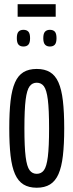

<svg xmlns="http://www.w3.org/2000/svg" viewBox="-20 -869 343 899"><path d="M23.4 -268.1Q23.4 -343.7 29.5 -396.9Q35.7 -450 50.3 -483Q64.9 -516 89.9 -531.1Q114.9 -546.2 152 -546.2Q189.2 -546.2 214.2 -531.1Q239.2 -516 253.8 -483Q268.4 -450 274.5 -396.9Q280.7 -343.7 280.7 -268.1Q280.7 -193.2 274.5 -140Q268.4 -86.8 253.8 -53.8Q239.2 -20.8 214.2 -5.4Q189.2 10 152 10Q114.9 10 89.9 -5.4Q64.9 -20.8 50.3 -53.8Q35.7 -86.8 29.5 -140Q23.4 -193.2 23.4 -268.1ZM94.3 -268.1Q94.3 -181 100.1 -134.9Q105.9 -88.8 118.6 -72Q131.2 -55.1 152 -55.1Q173.2 -55.1 185.7 -72Q198.2 -88.8 204 -134.9Q209.8 -181 209.8 -268.1Q209.8 -356.2 204 -402.1Q198.2 -448 185.7 -464.9Q173.2 -481.7 152 -481.7Q131.2 -481.7 118.6 -464.9Q105.9 -448 100.1 -402.1Q94.3 -356.2 94.3 -268.1ZM213.6 -651.2Q198.8 -651.2 190.7 -660.1Q182.7 -669 182.7 -690.3Q182.7 -711.9 190.7 -720.6Q198.8 -729.4 213.6 -729.4Q229.1 -729.4 236.9 -720.6Q244.6 -711.9 244.6 -690.3Q244.6 -669 236.9 -660.1Q229.1 -651.2 213.6 -651.2ZM89.8 -651.2Q74.4 -651.2 66.6 -660.1Q58.8 -669 58.8 -690.3Q58.8 -711.9 66.6 -720.6Q74.4 -729.4 89.8 -729.4Q105.2 -729.4 113 -720.6Q120.8 -711.9 120.8 -690.3Q120.8 -669 113 -660.1Q105.2 -651.2 89.8 -651.2ZM62.6 -790.7V-849.2H240.8V-790.7Z"/></svg>

Font: Georama ExtraCondensed Thin
Style: Regular
Weight: 100
Width: 2
Designer: Jean-Baptiste Levee
Foundry: Production Type
Version: Version 1.001